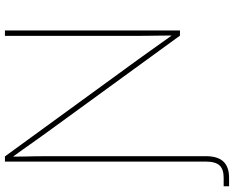

<svg xmlns="http://www.w3.org/2000/svg" viewBox="-107 -661 972 798"><g transform="rotate(-90 379.0 -262.0)"><path d="M3.9 204.1V181.6Q13.2 181.6 22.9 181.6Q32.7 181.6 39.1 181.6Q74.2 181.6 90.3 164.6Q106.4 147.5 106.4 107.4V-62.5H128.9V107.4Q128.9 157.2 106.4 180.7Q84 204.1 39.1 204.1Q32.7 204.1 22.5 204.1Q12.2 204.1 3.9 204.1ZM106.4 0V-727.5H127.9L529.8 -175.3Q548.3 -149.9 566.2 -124.5Q584 -99.1 602.1 -74Q620.1 -48.8 638.2 -23.4H630.4Q630.4 -48.8 630.1 -74Q629.9 -99.1 629.4 -124.5Q628.9 -149.9 628.9 -175.3V-727.5H651.4V0H629.9L229 -551.3Q210.4 -576.7 192.6 -602.1Q174.8 -627.4 156.7 -652.8Q138.7 -678.2 120.1 -703.6H127Q127 -678.2 127.4 -652.8Q127.9 -627.4 128.4 -602.1Q128.9 -576.7 128.9 -551.3V0Z"/></g></svg>

Font: Inter 18pt Thin
Style: Regular
Weight: 250
Designer: Rasmus Andersson
Foundry: rsms
Version: Version 4.001;git-66647c0bb